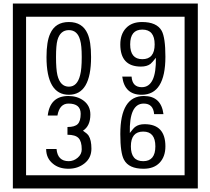

<svg xmlns="http://www.w3.org/2000/svg" viewBox="-20 -980 1195 1090"><path d="M1103 90H53V-960H1103ZM1028 15V-885H128V15ZM497 -656Q497 -442 371 -442Q244 -442 244 -656Q244 -744 265 -789Q294 -855 371 -855Q448 -855 477 -789Q497 -745 497 -656ZM444 -656Q444 -723 435 -752Q420 -809 371 -809Q322 -809 306 -752Q298 -723 298 -656Q298 -587 306 -553Q322 -488 371 -488Q419 -488 435 -554Q444 -587 444 -656ZM919 -658Q919 -442 784 -442Q687 -442 674 -545H727Q731 -485 785 -485Q868 -485 865 -652Q844 -625 834 -617Q814 -602 780 -602Q663 -602 663 -728Q663 -786 695.5 -820.5Q728 -855 786 -855Q870 -855 898 -805Q919 -766 919 -658ZM858 -728Q858 -812 788 -812Q719 -812 719 -728Q719 -644 788 -644Q858 -644 858 -728ZM499 -136Q499 -84 460.5 -53Q422 -22 369 -22Q314 -22 280 -51Q242 -82 242 -134H301Q307 -65 370 -65Q398 -65 421 -84.5Q444 -104 444 -132Q444 -177 426 -196Q408 -215 363 -215V-259Q405 -259 421.5 -276Q438 -293 438 -334Q438 -392 369 -392Q318 -392 306 -324H251Q264 -435 368 -435Q419 -435 454 -409Q493 -380 493 -330Q493 -265 451 -238Q475 -222 483 -210Q499 -185 499 -136ZM919 -149Q919 -91 886.5 -56.5Q854 -22 795 -22Q711 -22 684 -73Q663 -111 663 -219Q663 -435 797 -435Q895 -435 908 -332H855Q850 -392 796 -392Q713 -392 717 -225Q738 -253 748 -260Q768 -275 801 -275Q919 -275 919 -149ZM862 -149Q862 -233 793 -233Q723 -233 723 -149Q723 -65 793 -65Q862 -65 862 -149Z"/></svg>

Font: Unicode BMP Fallback SIL
Style: Regular
Weight: 400
Foundry: NRSI, SIL International
Version: Version 5.1 Based on Unicode 5.1